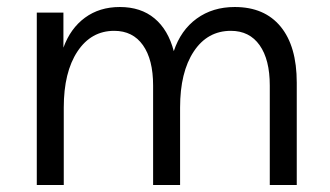

<svg xmlns="http://www.w3.org/2000/svg" viewBox="-20 -528 943 548"><path d="M827 0H750V-284Q750 -358 721 -399Q692 -440 639 -440Q572 -440 533 -381Q494 -322 494 -221V0H417V-284Q417 -358 388 -399Q359 -440 306 -440Q240 -440 201 -381Q162 -322 162 -221V0H85V-492H161V-392Q181 -447 222.5 -477.5Q264 -508 322 -508Q382 -508 421 -475.5Q460 -443 476 -382Q496 -442 541.5 -475Q587 -508 650 -508Q735 -508 781 -452Q827 -396 827 -292Z"/></svg>

Font: Wix Madefor Text
Style: Regular
Weight: 400
Designer: Dalton Maag Ltd
Foundry: Dalton Maag Ltd
Version: Version 3.100